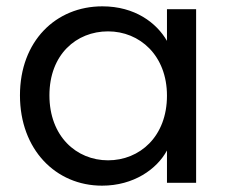

<svg xmlns="http://www.w3.org/2000/svg" viewBox="-20 -577 716 606"><path d="M507 -275C507 -146 421 -71 321 -71C221 -71 136 -147 136 -276C136 -405 221 -478 321 -478C421 -478 507 -402 507 -275ZM43 -276C43 -105 156 9 302 9C402 9 475 -43 507 -102V0H599V-548H507V-448C474 -505 406 -557 303 -557C156 -557 43 -447 43 -276Z"/></svg>

Font: Matrixport Regular
Style: Regular
Weight: 400
Designer: Ninad Kale (Devanagari), Jonny Pinhorn (Latin)
Foundry: Indian Type Foundry
Version: Version 3.200;PS 1.000;hotconv 16.6.54;makeotf.lib2.5.65590